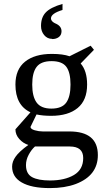

<svg xmlns="http://www.w3.org/2000/svg" viewBox="-20 -747 540 983"><path d="M245 -471H246Q302 -471 336 -459L444 -513L461 -492L393 -422Q426 -384 426 -314Q426 -234 377.5 -194Q329 -154 242 -154Q199 -154 167 -161L136 -97Q137 -86 158 -80Q179 -74 199 -74H335Q481 -74 481 47Q481 152 368 195Q312 216 235 216Q141 216 91 187Q42 159 42 106Q42 80 60 55Q77 30 125 -5Q99 -13 79 -35Q59 -57 59 -85L136 -172Q59 -208 59 -314Q59 -392 108.5 -431.5Q158 -471 245 -471ZM236 177Q311 177 358.5 149Q406 121 406 62Q406 3 337 3H159Q141 19 127 45Q113 71 113 98Q113 143 144.5 160Q176 177 236 177ZM243 -191Q297 -191 319 -221.5Q341 -252 341 -314Q341 -376 319.5 -405Q298 -434 244 -434Q190 -434 167.5 -404.5Q145 -375 145 -314Q145 -253 167.5 -222Q190 -191 243 -191ZM247 -547V-548Q222 -548 206 -567.5Q190 -587 190 -614Q190 -658 214 -683Q238 -709 300 -727V-696Q241 -678 241 -653Q241 -649 242.5 -645.5Q244 -642 245.5 -640Q247 -638 250.5 -635Q254 -632 256 -631Q258 -630 262.5 -627.5Q267 -625 268 -625Q295 -612 295 -587Q295 -568 281.5 -557.5Q268 -547 247 -547Z"/></svg>

Font: Libra Serif Modern
Style: Regular
Weight: 400
Designer: Stefan Peev, Context Ltd
Foundry: Stefan Peev, Context Ltd
Version: Version 1.000